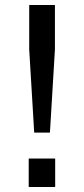

<svg xmlns="http://www.w3.org/2000/svg" viewBox="-20 -749 335 769"><path d="M117 -218 97 -551V-729H200V-551L180 -218ZM95 0V-114H201V0Z"/></svg>

Font: BDO Grotesk
Style: Regular
Weight: 400
Designer: Deni Anggara
Foundry: Lokal Container
Version: Version 2.000